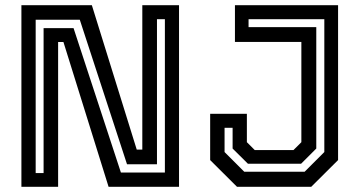

<svg xmlns="http://www.w3.org/2000/svg" viewBox="-20 -720 1380 740"><path d="M117.5 -53H148V-611.5H263.5L446 -55H615.5V-646H585V-87H469.5L287.5 -644H117.5ZM62.5 0V-700H334L507 -143.5H528.5V-700H670V0H398.5L224.5 -558H204V0ZM893.5 0 790 -103V-281.5H931.5V-172L962 -141.5H1111L1141.5 -172V-558.5H885.5V-700H1283V-103L1179.5 0ZM921.5 -58H1154L1230 -134V-646H938V-615.5H1199V-147.5L1140.5 -89H935.5L876.5 -147.5V-227.5H845.5V-134Z"/></svg>

Font: Tourney Thin SemiBold
Style: Regular
Weight: 600
Version: Version 1.015